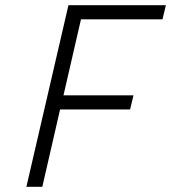

<svg xmlns="http://www.w3.org/2000/svg" viewBox="-20 -715 655 735"><path d="M242 -695H615L602 -641H290L223 -350H491L478 -296H210L142 0H81Z"/></svg>

Font: Cairo Light
Style: Italic
Weight: 300
Italic angle: -13°
Designer: Mohamed Gaber, Accademia di Belle Arti di Urbino and others
Foundry: Kief Type Foundry, Accademia di Belle Arti di Urbino and others
Version: Version 3.011